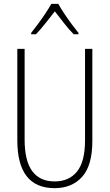

<svg xmlns="http://www.w3.org/2000/svg" viewBox="-20 -968 570 998"><path d="M264 10Q70 10 70 -239V-714H108V-242Q108 -132 147.5 -78.5Q187 -25 264 -25Q339 -25 380.5 -76.5Q422 -128 422 -239V-714H460V-235Q460 -108 407 -49Q354 10 264 10ZM142 -797Q158 -817 178 -844Q198 -871 216.5 -899Q235 -927 247 -948H283Q295 -926 314 -897.5Q333 -869 353 -842Q373 -815 388 -797V-790H363Q338 -815 312.5 -848Q287 -881 265 -909Q244 -882 217.5 -848.5Q191 -815 167 -790H142Z"/></svg>

Font: Noto Sans Mono Condensed ExtraLight
Style: Regular
Weight: 200
Width: 3
Designer: Monotype Design Team
Foundry: Monotype Imaging Inc.
Version: Version 2.014; ttfautohint (v1.8.4.7-5d5b)